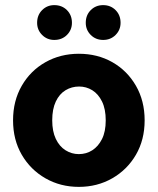

<svg xmlns="http://www.w3.org/2000/svg" viewBox="-20 -718 616 750"><path d="M288 12Q216 12 157.5 -21.5Q99 -55 65 -113.5Q31 -172 31 -248Q31 -324 65 -383Q99 -442 157.5 -475Q216 -508 288 -508Q361 -508 419 -475Q477 -442 511 -383Q545 -324 545 -248Q545 -172 511 -113.5Q477 -55 418.5 -21.5Q360 12 288 12ZM288 -116Q317 -116 340.5 -131Q364 -146 378.5 -175Q393 -204 393 -248Q393 -292 378.5 -321.5Q364 -351 340.5 -365.5Q317 -380 289 -380Q260 -380 236 -365.5Q212 -351 198 -321.5Q184 -292 184 -248Q184 -205 198 -175.5Q212 -146 236 -131Q260 -116 288 -116ZM192 -562Q164 -562 144.5 -581.5Q125 -601 125 -629Q125 -659 144.5 -678.5Q164 -698 192 -698Q222 -698 241.5 -678.5Q261 -659 261 -629Q261 -601 241.5 -581.5Q222 -562 192 -562ZM383 -562Q354 -562 334.5 -581.5Q315 -601 315 -629Q315 -659 334.5 -678.5Q354 -698 383 -698Q412 -698 431.5 -678.5Q451 -659 451 -629Q451 -601 431.5 -581.5Q412 -562 383 -562Z"/></svg>

Font: DM Sans 36pt Black
Style: Regular
Weight: 900
Designer: Colophon Foundry, Jonny Pinhorn
Foundry: Colophon Foundry
Version: Version 4.004;gftools[0.9.30]